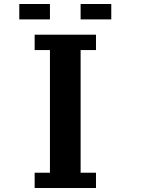

<svg xmlns="http://www.w3.org/2000/svg" viewBox="-20 -943 732 963"><path d="M153.8 0V-76.7H230.5V-691.9H153.8V-769H461.4V-691.9H384.3V-76.7H461.4V0ZM76.7 -845.7V-922.9H230.5V-845.7ZM384.3 -845.7V-922.9H538.1V-845.7Z"/></svg>

Font: Good Old DOS
Style: Regular
Weight: 400
Designer: Vasily Draigo
Foundry: Vasily Draigo
Version: 1.0